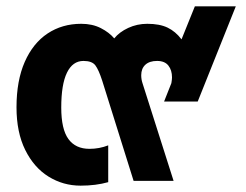

<svg xmlns="http://www.w3.org/2000/svg" viewBox="-20 -570 775 605"><path d="M32 -232Q32 -316 58 -375Q84 -434 130 -464.5Q176 -495 236 -495Q271 -495 297.5 -481.5Q324 -468 340 -449Q356 -469 384 -482Q412 -495 444 -495Q483 -495 508 -483Q533 -471 552 -446L594 -550H723L603 -250H497L520 -308Q522 -320 522 -326Q522 -349 510.5 -363.5Q499 -378 475 -378Q451 -378 438 -366Q425 -354 425 -333Q425 -320 429 -308L527 0H401L302 -316Q291 -350 280.5 -364Q270 -378 243 -378Q209 -378 191 -341Q173 -304 173 -231Q173 -163 195.5 -132Q218 -101 262 -101Q293 -101 321 -112V4Q282 15 234 15Q179 15 133 -13.5Q87 -42 59.5 -97.5Q32 -153 32 -232Z"/></svg>

Font: Prompt SemiBold
Style: Regular
Weight: 600
Designer: Katatrad Team
Foundry: CadsonDemak
Version: Version 1.001